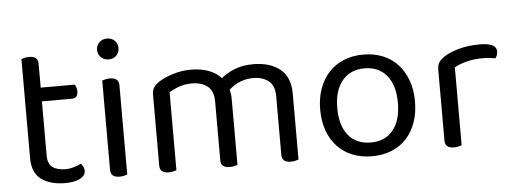

<svg xmlns="http://www.w3.org/2000/svg" viewBox="-46 -781 2457 918"><g transform="rotate(-5 1182.0 -322.5)"><path d="M76 -121V-596Q81 -598 91.5 -600.5Q102 -603 114 -603Q156 -603 156 -567V-452H320Q323 -447 326 -438.5Q329 -430 329 -420Q329 -386 299 -386H156V-126Q156 -86 178.5 -69.5Q201 -53 242 -53Q259 -53 280 -59Q301 -65 315 -73Q321 -67 326 -58Q331 -49 331 -37Q331 -15 305 -1Q279 13 233 13Q163 13 119.5 -18Q76 -49 76 -121Z M532 -2Q527 0 517 2.5Q507 5 495 5Q452 5 452 -31V-460Q457 -462 467.5 -464.5Q478 -467 490 -467Q532 -467 532 -430ZM492 -658Q515 -658 529 -643.5Q543 -629 543 -608Q543 -587 529 -572.5Q515 -558 492 -558Q469 -558 454.5 -572.5Q440 -587 440 -608Q440 -629 454.5 -643.5Q469 -658 492 -658Z M1274 -314Q1274 -363 1246 -386Q1218 -409 1171 -409Q1106 -409 1055 -363Q1061 -343 1061 -320V-2Q1056 0 1045.5 2.5Q1035 5 1024 5Q981 5 981 -31V-314Q981 -363 953 -386Q925 -409 877 -409Q845 -409 816.5 -399Q788 -389 768 -376V-2Q763 0 753 2.5Q743 5 731 5Q688 5 688 -31V-372Q688 -392 696.5 -405.5Q705 -419 726 -433Q753 -450 794.5 -462.5Q836 -475 878 -475Q927 -475 965 -460.5Q1003 -446 1023 -421Q1049 -444 1088 -459.5Q1127 -475 1177 -475Q1258 -475 1306 -436.5Q1354 -398 1354 -318V-2Q1349 0 1338.5 2.5Q1328 5 1317 5Q1274 5 1274 -31V-314Z M1706 13Q1654 13 1612 -4Q1570 -21 1540 -53Q1510 -85 1494 -130Q1478 -175 1478 -231Q1478 -287 1494.5 -332Q1511 -377 1541 -409Q1571 -441 1613 -458Q1655 -475 1706 -475Q1757 -475 1799 -458Q1841 -441 1870.5 -409Q1900 -377 1916.5 -332Q1933 -287 1933 -231Q1933 -175 1917 -130Q1901 -85 1871.5 -53Q1842 -21 1800 -4Q1758 13 1706 13ZM1560 -231Q1560 -146 1598.5 -99.5Q1637 -53 1706 -53Q1775 -53 1813 -100Q1851 -147 1851 -231Q1851 -315 1812.5 -362Q1774 -409 1706 -409Q1638 -409 1599 -362Q1560 -315 1560 -231Z M2137 -2Q2132 0 2122 2.5Q2112 5 2100 5Q2057 5 2057 -31V-370Q2057 -393 2065.5 -406.5Q2074 -420 2094 -433Q2120 -450 2164.5 -462.5Q2209 -475 2265 -475Q2345 -475 2345 -435Q2345 -425 2342 -416.5Q2339 -408 2334 -402Q2324 -404 2308 -406Q2292 -408 2276 -408Q2230 -408 2195 -398.5Q2160 -389 2137 -376Z"/></g></svg>

Font: Baloo 2 Latin
Style: Regular
Weight: 400
Designer: Sarang Kulkarni and Ek Type
Foundry: Ek Type
Version: Version 1.001